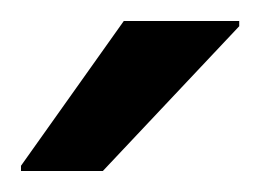

<svg xmlns="http://www.w3.org/2000/svg" viewBox="-20 -751 248 183"><path d="M0 -588V-593L98 -731H208V-726L78 -588Z"/></svg>

Font: Saira Medium
Style: Regular
Weight: 500
Designer: Hector Gatti with collaboration of the Omnibus-Type team
Foundry: Omnibus-Type
Version: Version 1.100; ttfautohint (v1.8.3)